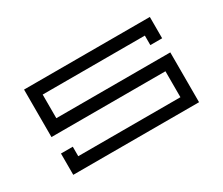

<svg xmlns="http://www.w3.org/2000/svg" viewBox="-72 -530 814 701"><g transform="rotate(-30 335.0 -179.5)"><path d="M550.8 -359.4Q567.4 -359.4 600.6 -359.4Q600.6 -342.8 600.6 -309.6Q600.6 -295.9 600.6 -269.5Q584 -269.5 550.8 -269.5Q550.8 -283.2 550.8 -309.6Q407.2 -309.6 120.1 -309.6Q120.1 -276.4 120.1 -210Q263.7 -210 550.8 -210Q553.7 -210 560.5 -210Q574.2 -210 600.6 -210Q600.6 -156.2 600.6 -49.8Q600.6 -33.2 600.6 0Q584 0 550.8 0Q407.2 0 120.1 0Q103.5 0 70.3 0Q70.3 -16.6 70.3 -49.8Q70.3 -62.5 70.3 -89.8Q86.9 -89.8 120.1 -89.8Q120.1 -76.2 120.1 -49.8Q263.7 -49.8 550.8 -49.8Q550.8 -85.9 550.8 -159.2Q407.2 -159.2 120.1 -159.2Q103.5 -159.2 70.3 -159.2Q70.3 -226.6 70.3 -359.4Q86.9 -359.4 120.1 -359.4Q227.5 -359.4 335.9 -359.4Q443.4 -359.4 550.8 -359.4Z"/></g></svg>

Font: Tsing
Style: Bold
Weight: 400
Designer: iepn
Foundry: Jiangxue academy
Version: Version 1.0